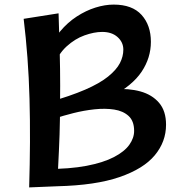

<svg xmlns="http://www.w3.org/2000/svg" viewBox="-20 -811 800 836"><path d="M221 -306 189 -365Q287 -393 350.5 -420.5Q414 -448 450.5 -477.5Q487 -507 502 -536Q517 -565 517 -595Q517 -627 492 -649.5Q467 -672 425 -672Q390 -672 348 -657Q306 -642 269.5 -608.5Q233 -575 213 -520L190 -583Q209 -635 241.5 -674Q274 -713 314 -739Q354 -765 395.5 -778Q437 -791 475 -791Q556 -791 596.5 -746Q637 -701 637 -629Q637 -559 596.5 -498.5Q556 -438 465 -390Q374 -342 221 -306ZM107 5Q110 -96 110.5 -192.5Q111 -289 108.5 -381Q106 -473 99.5 -560Q93 -647 83 -729L235 -753Q238 -664 240 -586Q242 -508 242 -437Q242 -366 241 -296Q240 -226 236.5 -154Q233 -82 229 0ZM229 0 181 -75Q284 -75 357 -89Q430 -103 476 -127Q522 -151 543 -180.5Q564 -210 564 -241Q564 -284 540 -306Q516 -328 477 -334Q438 -340 391.5 -335Q345 -330 299.5 -318.5Q254 -307 218 -295L222 -341Q282 -376 348 -397Q414 -418 477 -422.5Q540 -427 591 -413Q642 -399 672.5 -363.5Q703 -328 703 -268Q703 -194 654 -135Q605 -76 500.5 -40Q396 -4 229 0Z"/></svg>

Font: Marhey Light
Style: Regular
Weight: 400
Version: Version 1.000